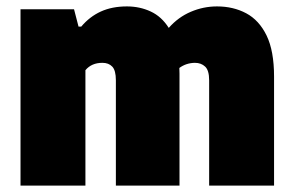

<svg xmlns="http://www.w3.org/2000/svg" viewBox="-20 -579 916 599"><path d="M44 0V-550H211L225 -496H233.5Q259.5 -527 294.5 -543Q329.5 -559 376 -559Q416 -559 450 -543.2Q484 -527.5 506.5 -492Q536 -525.5 575.2 -542.2Q614.5 -559 657 -559Q708 -559 748.2 -537.5Q788.5 -516 811.8 -468Q835 -420 835 -340V0H632.5V-328.5Q632.5 -359.5 620 -371.2Q607.5 -383 588 -383Q560.5 -382.5 539.5 -367Q540 -358.5 540 -350V0H341.5V-328.5Q341.5 -359.5 330.2 -371.2Q319 -383 299.5 -383Q265.5 -383 246.5 -360V0Z"/></svg>

Font: Encode Sans SemiCondensed SemiCondensed Black
Style: Regular
Weight: 900
Width: 4
Designer: Multiple Designers
Foundry: Impallari Type
Version: Version 3.000; ttfautohint (v1.8.3) -l 8 -r 50 -G 200 -x 14 